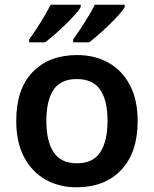

<svg xmlns="http://www.w3.org/2000/svg" viewBox="-20 -786 654 816"><path d="M565 -272Q565 -137 495 -63.5Q425 10 305 10Q231 10 173 -23Q115 -56 82 -119Q49 -182 49 -272Q49 -407 118.5 -479.5Q188 -552 308 -552Q383 -552 441 -519.5Q499 -487 532 -424.5Q565 -362 565 -272ZM177 -272Q177 -186 208 -139Q239 -92 307 -92Q375 -92 406 -139Q437 -186 437 -272Q437 -359 406 -404.5Q375 -450 306 -450Q238 -450 207.5 -404.5Q177 -359 177 -272ZM510 -756Q503 -743 485 -723Q467 -703 444.5 -681Q422 -659 399.5 -639.5Q377 -620 359 -606H291V-619Q305 -638 322 -663.5Q339 -689 355.5 -716.5Q372 -744 383 -766H510ZM323 -756Q316 -743 298 -723Q280 -703 257.5 -681Q235 -659 212.5 -639.5Q190 -620 172 -606H104V-619Q118 -638 135 -663.5Q152 -689 168 -716.5Q184 -744 196 -766H323Z"/></svg>

Font: Noto Sans Medefaidrin SemiBold
Style: Regular
Weight: 600
Designer: Dalton Maag Ltd
Foundry: Dalton Maag Ltd
Version: Version 1.002; ttfautohint (v1.8.4.7-5d5b)